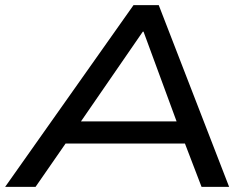

<svg xmlns="http://www.w3.org/2000/svg" viewBox="-33 -725 974 745"><path d="M-13 0 485 -705H583L856 0H749L672 -201L719 -168H181L245 -202L105 0ZM521 -602 264 -229 231 -254H696L661 -230L524 -602Z"/></svg>

Font: Nunito Sans 10pt Expanded Medium
Style: Italic
Weight: 500
Width: 7
Italic angle: -9°
Designer: Vernon Adams
Foundry: Vernon Adams
Version: Version 3.101;gftools[0.9.27]